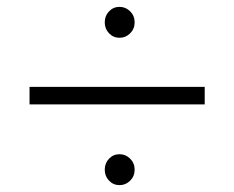

<svg xmlns="http://www.w3.org/2000/svg" viewBox="-20 -630 682 559"><path d="M66 -377H576V-326H66ZM328 -91Q310 -91 297.5 -104Q285 -117 285 -136Q285 -155 297.5 -168Q310 -181 328 -181Q346 -181 359 -168Q372 -155 372 -136Q372 -117 359 -104Q346 -91 328 -91ZM328 -520Q310 -520 297.5 -533Q285 -546 285 -565Q285 -584 297.5 -597Q310 -610 328 -610Q346 -610 359 -597Q372 -584 372 -565Q372 -546 359 -533Q346 -520 328 -520Z"/></svg>

Font: Albert Sans Light
Style: Regular
Weight: 300
Designer: Andreas Rasmussen
Foundry: a.Foundry
Version: Version 1.025